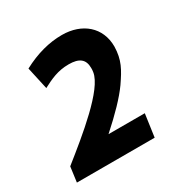

<svg xmlns="http://www.w3.org/2000/svg" viewBox="-108 -837 548 573"><g transform="rotate(-30 166.0 -551.0)"><path d="M179 -753C135 -753 90 -741 43 -716L60 -639C89 -654 115 -667 153 -667C189 -667 206 -654 206 -624C206 -620 206 -615 205 -610C197 -555 84 -464 5 -401L-2 -349H266L277 -427H152C199 -469 234 -505 256 -536C282 -574 297 -599 298 -645C298 -711 249 -753 179 -753Z"/></g></svg>

Font: Cantarell
Style: BoldOblique
Weight: 700
Italic angle: -8°
Designer: Dave Crossland
Version: Version 0.024